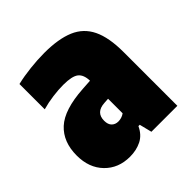

<svg xmlns="http://www.w3.org/2000/svg" viewBox="-156 -682 816 816"><g transform="rotate(-45 252.0 -274.0)"><path d="M172 11Q102.5 11 58.8 -34Q15 -79 15 -153Q15 -235 65.2 -281.2Q115.5 -327.5 233 -335L280 -338Q279 -375 259.2 -390.5Q239.5 -406 187 -406Q158 -406 123.8 -401.5Q89.5 -397 58 -388V-540Q95.5 -549 140.5 -554Q185.5 -559 226 -559Q310.5 -559 363.8 -536.5Q417 -514 442 -462.2Q467 -410.5 467 -323V0H311L297 -56H289Q272 -19.5 241.2 -4.2Q210.5 11 172 11ZM202 -175Q202 -152.5 213.5 -141.2Q225 -130 243 -130Q252 -130 261.5 -132.8Q271 -135.5 280 -142V-229.5L257 -228Q202 -225 202 -175Z"/></g></svg>

Font: Encode Sans Condensed Condensed Black
Style: Regular
Weight: 900
Width: 3
Designer: Multiple Designers
Foundry: Impallari Type
Version: Version 3.000; ttfautohint (v1.8.3) -l 8 -r 50 -G 200 -x 14 